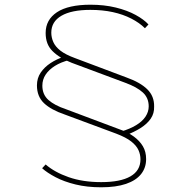

<svg xmlns="http://www.w3.org/2000/svg" viewBox="-20 -727 817 816"><path d="M514 -152 495 -168Q532 -179 558.5 -195Q585 -211 598.5 -231.5Q612 -252 612 -275Q612 -311 587 -334Q562 -357 513 -375L285 -460Q259 -470 238.5 -482.5Q218 -495 203 -510Q188 -525 181 -544Q174 -563 174 -587Q174 -615 186 -637Q198 -659 222 -675Q246 -691 282 -699Q318 -707 364 -707Q423 -707 472 -695Q521 -683 556.5 -663.5Q592 -644 611 -623L596 -607Q573 -630 538 -648Q503 -666 459.5 -675.5Q416 -685 364 -685Q284 -685 241 -660Q198 -635 198 -588Q198 -568 206.5 -548.5Q215 -529 236.5 -512Q258 -495 299 -480L517 -398Q576 -377 606 -347.5Q636 -318 635 -274Q636 -245 620.5 -222.5Q605 -200 577 -182.5Q549 -165 514 -152ZM410 69Q350 69 301 57Q252 45 216 26Q180 7 159 -12L174 -28Q212 5 272 26Q332 47 410 47Q492 47 534.5 22.5Q577 -2 577 -50Q577 -70 568.5 -89Q560 -108 538 -125.5Q516 -143 474 -159L256 -240Q197 -260 167 -288.5Q137 -317 137 -364Q137 -395 153 -418.5Q169 -442 195 -459Q221 -476 254 -487L275 -472Q239 -463 213.5 -447Q188 -431 174 -410Q160 -389 160 -363Q160 -325 186 -302Q212 -279 260 -263L489 -177Q524 -165 549 -146.5Q574 -128 587.5 -105Q601 -82 601 -51Q601 -14 579.5 13Q558 40 515.5 54.5Q473 69 410 69Z"/></svg>

Font: Lexend Tera Thin
Style: Regular
Weight: 250
Version: Version 1.007